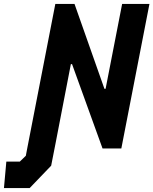

<svg xmlns="http://www.w3.org/2000/svg" viewBox="-117 -750 775 970"><path d="M163.5 -25 241 -426H247L401 0H496L638 -730H500L416.5 -301.5H410.5L259.5 -730H162.5L20.5 0L13.5 37L-17 66.5H-85L-97 200H33L141.5 87Z"/></svg>

Font: Monaspace Krypton
Style: Bold Italic
Weight: 700
Italic angle: -11°
Designer: Riley Cran & the Lettermatic Team
Foundry: Lettermatic
Version: Version 1.101 (Monaspace Krypton)